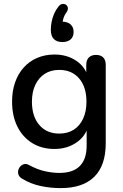

<svg xmlns="http://www.w3.org/2000/svg" viewBox="-20 -777 634 986"><path d="M292 189Q238 189 187.5 178Q137 167 96 142Q81 134 76 122.5Q71 111 73.5 99Q76 87 84 78Q92 69 103.5 66Q115 63 128 70Q172 94 211.5 102.5Q251 111 285 111Q355 111 390 75.5Q425 40 425 -29V-131H434Q419 -76 371 -44Q323 -12 260 -12Q194 -12 145 -42.5Q96 -73 69 -127.5Q42 -182 42 -255Q42 -310 57.5 -354Q73 -398 101.5 -430Q130 -462 170.5 -479.5Q211 -497 260 -497Q324 -497 371.5 -465Q419 -433 433 -378L423 -361V-444Q423 -469 436.5 -482Q450 -495 473 -495Q497 -495 510 -482Q523 -469 523 -444V-41Q523 73 464 131Q405 189 292 189ZM284 -91Q328 -91 359 -111Q390 -131 407 -168Q424 -205 424 -255Q424 -330 386.5 -374Q349 -418 284 -418Q241 -418 210 -398Q179 -378 161.5 -341.5Q144 -305 144 -255Q144 -179 182 -135Q220 -91 284 -91ZM300 -561Q272 -561 256.5 -576.5Q241 -592 241 -624Q241 -643 245 -664.5Q249 -686 258 -706.5Q267 -727 280 -743Q289 -755 300 -756.5Q311 -758 319 -752.5Q327 -747 328.5 -736.5Q330 -726 321 -713Q310 -698 305 -680.5Q300 -663 300 -648L297 -666Q326 -666 342 -652Q358 -638 358 -613Q358 -588 342.5 -574.5Q327 -561 300 -561Z"/></svg>

Font: Nunito ExtraLight SemiBold
Style: Regular
Weight: 600
Version: Version 3.602